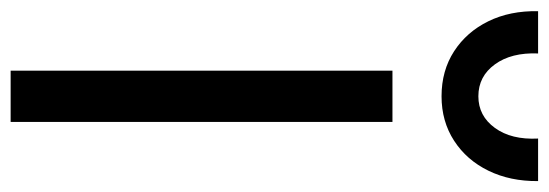

<svg xmlns="http://www.w3.org/2000/svg" viewBox="-362 -660 1007 352"><g transform="rotate(90 141.0 -483.5)"><path d="M94 0V-700H188V0ZM141 -790Q94 -790 58.5 -813Q23 -836 3.5 -875.8Q-16 -915.5 -15 -967H62.5Q60.5 -918 82.5 -887.8Q104.5 -857.5 141 -857.5Q177 -857.5 199 -887.8Q221 -918 218.5 -967H296.5Q297 -916 277.5 -876Q258 -836 222.5 -813Q187 -790 141 -790Z"/></g></svg>

Font: Geologica Roman Light
Style: Regular
Weight: 300
Designer: Sindre Bremnes, Frode Helland
Foundry: Monokrom Skriftforlag AS
Version: Version 1.010;gftools[0.9.28]